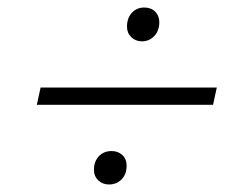

<svg xmlns="http://www.w3.org/2000/svg" viewBox="-20 -572 644 511"><path d="M358 -462Q341 -462 329.5 -473Q318 -484 318 -501Q318 -524 331 -538Q344 -552 364 -552Q382 -552 393 -541Q404 -530 404 -513Q404 -490 390.5 -476Q377 -462 358 -462ZM557 -339 547 -293H78L88 -339ZM270 -81Q253 -81 241.5 -92Q230 -103 230 -120Q230 -142 243 -156Q256 -170 277 -170Q294 -170 305.5 -159.5Q317 -149 317 -131Q317 -108 303.5 -94.5Q290 -81 270 -81Z"/></svg>

Font: Work Sans Light
Style: Italic
Weight: 300
Italic angle: -13°
Designer: Wei Huang
Foundry: Wei Huang
Version: Version 2.010; ttfautohint (v1.8.3)